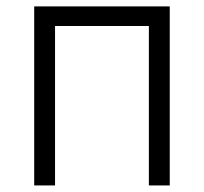

<svg xmlns="http://www.w3.org/2000/svg" viewBox="-20 -565 621 585"><path d="M84.2 0V-545.5H497.2V0H433.6V-485.8H147.7V0Z"/></svg>

Font: Inter Zeller Light
Style: Regular
Weight: 300
Designer: Rasmus Andersson; Joe Bland
Foundry: zeller
Version: Version 3.015;git-dec3a8cb1